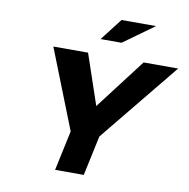

<svg xmlns="http://www.w3.org/2000/svg" viewBox="-93 -971 1045 1062"><g transform="rotate(10 429.5 -440.0)"><path d="M158 -670 334 -224 286 0H447L495 -224L859 -670H665L449 -387L353 -670ZM408 -756H526L698 -880H504Z"/></g></svg>

Font: LT Wave Text Black Italic
Style: Regular
Weight: 900
Designer: Daniel Lyons
Version: Version 2.5 (Glyphs App)